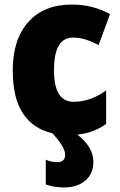

<svg xmlns="http://www.w3.org/2000/svg" viewBox="-20 -583 528 843"><path d="M262 240Q319 240 354.5 210Q390 180 390 127Q390 63 320 8Q391 1 446 -39V-186Q377 -136 303 -136Q217 -136 217 -275Q217 -418 300 -418Q329 -418 356 -409.5Q383 -401 413 -385L463 -521Q388 -563 295 -563Q173 -563 104.5 -486.5Q36 -410 36 -274Q36 -152 81 -84.5Q126 -17 210 2Q266 63 266 96Q266 129 232 129Q203 129 181 118V227Q218 240 262 240Z"/></svg>

Font: Noto Sans UI SemiCondensed Black
Style: Regular
Weight: 900
Width: 4
Designer: Monotype Design Team
Foundry: Monotype Imaging Inc.
Version: 1.001